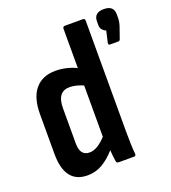

<svg xmlns="http://www.w3.org/2000/svg" viewBox="-130 -790 794 894"><g transform="rotate(-20 267.5 -343.0)"><path d="M152 8Q40 8 40 -139V-335Q40 -417 75.5 -459Q111 -501 176 -501Q203 -501 230.5 -494.5Q258 -488 279 -477V-672Q279 -683 290 -683H379Q389 -683 389 -672V-124Q389 -90 390 -61Q391 -32 393 -14Q395 0 384 0H307Q297 0 296 -11Q294 -22 292.5 -36.5Q291 -51 290 -66Q260 -32 226.5 -12Q193 8 152 8ZM150 -150Q150 -89 197 -89Q235 -89 279 -137V-391Q261 -399 243.5 -403Q226 -407 212 -407Q150 -407 150 -325ZM457 -529Q449 -529 450 -539L463 -596Q452 -601 444.5 -609.5Q437 -618 437 -634V-651Q437 -694 486 -694Q535 -694 535 -651V-633Q535 -613 527 -590L508 -536Q505 -529 499 -529Z"/></g></svg>

Font: Sofia Sans Condensed
Style: Bold
Weight: 700
Designer: Botio Nikoltchev, Ani Petrova
Foundry: lettersoup
Version: Version 4.101; ttfautohint (v1.8.4.7-5d5b)